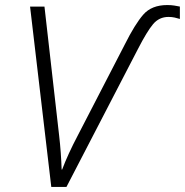

<svg xmlns="http://www.w3.org/2000/svg" viewBox="-20 -740 732 760"><path d="M183 0H243L526 -546Q562 -616 586 -644.5Q610 -673 647 -673Q660 -673 671.5 -670.5Q683 -668 692 -665V-714Q682 -716 670 -718Q658 -720 642 -720Q580 -720 547 -682Q514 -644 474 -564L288 -204Q249 -130 226 -69H224Q223 -100 220.5 -135Q218 -170 214 -204L156 -714H99Z"/></svg>

Font: Noto Sans UI Light
Style: Italic
Weight: 300
Italic angle: -12°
Designer: Monotype Design Team
Foundry: Monotype Imaging Inc.
Version: Version 1.901